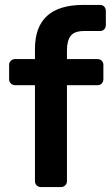

<svg xmlns="http://www.w3.org/2000/svg" viewBox="-20 -760 454 780"><path d="M146 0Q136 0 129 -7Q122 -14 122 -24V-414H41Q31 -414 24 -421Q17 -428 17 -439V-496Q17 -506 24 -513Q31 -520 41 -520H122V-561Q122 -740 318 -740H386Q397 -740 403.5 -733Q410 -726 410 -716V-659Q410 -648 403.5 -641Q397 -634 386 -634H322Q282 -634 267 -614Q252 -594 252 -556V-520H376Q387 -520 393.5 -513Q400 -506 400 -496V-439Q400 -428 393.5 -421Q387 -414 376 -414H252V-24Q252 -14 245 -7Q238 0 228 0Z"/></svg>

Font: Rubik Medium
Style: Regular
Weight: 500
Designer: Hubert and Fischer
Foundry: Hubert and Fischer
Version: Version 2.300; ttfautohint (v1.8.4.7-5d5b);gftools[0.9.30]